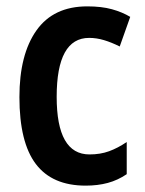

<svg xmlns="http://www.w3.org/2000/svg" viewBox="-20 -573 455 603"><path d="M249 10Q144 10 92.5 -58Q41 -126 41 -268Q41 -402 94.5 -477.5Q148 -553 254 -553Q299 -553 331.5 -544Q364 -535 389 -520L356 -427Q330 -440 306.5 -447Q283 -454 260 -454Q158 -454 158 -269Q158 -88 261 -88Q295 -88 322.5 -98Q350 -108 378 -127V-26Q350 -7 318.5 1.5Q287 10 249 10Z"/></svg>

Font: Noto Sans Sinhala Condensed SemiBold
Style: Regular
Weight: 600
Width: 3
Designer: Jelle Bosma - Monotype Design Team
Foundry: Monotype Imaging Inc.
Version: Version 2.006; ttfautohint (v1.8.4.7-5d5b)